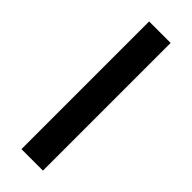

<svg xmlns="http://www.w3.org/2000/svg" viewBox="-248 -766 789 789"><g transform="rotate(45 147.0 -371.0)"><path d="M84 -742H209V0H84Z"/></g></svg>

Font: Montserrat Alternates SemiBold
Style: Regular
Weight: 600
Designer: Julieta Ulanovsky
Foundry: Julieta Ulanovsky
Version: Version 7.200